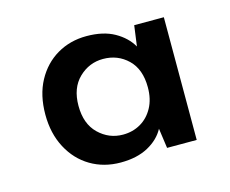

<svg xmlns="http://www.w3.org/2000/svg" viewBox="-63 -795 638 532"><g transform="rotate(-15 256.5 -528.5)"><path d="M224 -347Q176 -347 138 -369.5Q100 -392 78 -433.5Q56 -475 56 -529Q56 -585 78 -625.5Q100 -666 137.5 -688Q175 -710 222 -710Q270 -710 302 -692Q334 -674 350 -646L358 -705H443V-353H358L350 -410Q335 -382 303 -364.5Q271 -347 224 -347ZM250 -420Q278 -420 300.5 -433Q323 -446 336.5 -470.5Q350 -495 350 -529Q350 -581 321 -609Q292 -637 250 -637Q210 -637 180.5 -608.5Q151 -580 151 -529Q151 -477 180.5 -448.5Q210 -420 250 -420Z"/></g></svg>

Font: DM Sans 9pt SemiBold
Style: Regular
Weight: 600
Version: Version 4.004;gftools[0.9.30]